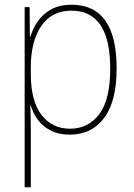

<svg xmlns="http://www.w3.org/2000/svg" viewBox="-20 -558 564 810"><path d="M282 -538Q472 -538 472 -269Q472 -131 419.5 -60.5Q367 10 274 10Q227 10 193.5 -7.5Q160 -25 139.5 -53Q119 -81 110 -113H108Q109 -88 109.5 -60.5Q110 -33 110 -4V232H84V-528H105L106 -403H108Q118 -437 139.5 -468Q161 -499 196 -518.5Q231 -538 282 -538ZM281 -513Q198 -513 154 -448Q110 -383 110 -275V-246Q110 -132 155 -73.5Q200 -15 275 -15Q352 -15 398.5 -76Q445 -137 445 -269Q445 -513 281 -513Z"/></svg>

Font: Noto Sans Tamil SemiCondensed Thin
Style: Regular
Weight: 100
Width: 4
Designer: Jelle Bosma - Monotype Design Team
Foundry: Monotype Imaging Inc.
Version: Version 2.004; ttfautohint (v1.8.4.7-5d5b)